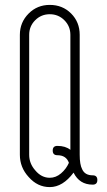

<svg xmlns="http://www.w3.org/2000/svg" viewBox="-20 -753 435 783"><path d="M377 -19Q377 0 358 0Q304 0 280 -49Q236 10 183 10Q133 10 97 -31Q61 -70 61 -122V-611Q61 -662 97 -698Q132 -733 183 -733Q235 -733 270 -698Q305 -663 305 -611V-250V-122Q305 -82 315 -63Q326 -38 358 -38Q377 -38 377 -19ZM261 -89Q250 -120 214 -120Q195 -120 195 -139Q195 -158 214 -158Q247 -158 267 -142V-250V-450V-451V-611Q267 -646 242.5 -670.5Q218 -695 183 -695Q148 -695 123.5 -670.5Q99 -646 99 -611V-122Q99 -86 124 -58Q149 -28 183 -28Q208 -28 229 -46Q250 -64 261 -89Z"/></svg>

Font: Aaram
Style: Regular
Weight: 400
Designer: Tharique Azeez
Foundry: Tharique Azeez
Version: Version 1.7